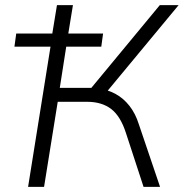

<svg xmlns="http://www.w3.org/2000/svg" viewBox="-20 -725 713 745"><path d="M89 0 176 -544H36L43 -595H183L201 -705H263L245 -595H380L373 -544H237L212 -384H341L322 -369L600 -705H673L387 -360L358 -382Q396 -378 427.5 -361Q459 -344 482.5 -314Q506 -284 519 -242L601 0H537L469 -208Q448 -274 411.5 -302Q375 -330 318 -330H204L151 0Z"/></svg>

Font: Nunito Sans 12pt Light
Style: Italic
Weight: 300
Italic angle: -9°
Designer: Vernon Adams
Foundry: Vernon Adams
Version: Version 3.101;gftools[0.9.27]